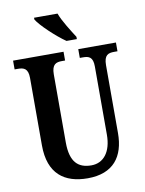

<svg xmlns="http://www.w3.org/2000/svg" viewBox="-100 -1000 813 1079"><g transform="rotate(-10 306.5 -460.5)"><path d="M328 -771H387V-784C363 -822 321 -886 305 -931H171V-921C191 -886 275 -807 328 -771ZM312 10C459 10 523 -77 523 -211V-598C523 -656 547 -664 581 -664H600V-714H385V-664H403C437 -664 460 -656 460 -602V-213C460 -114 414 -58 345 -58C271 -58 225 -96 225 -210V-598C225 -656 250 -664 283 -664H301V-714H13V-664H32C65 -664 90 -656 90 -602V-217C90 -54 180 10 312 10Z"/></g></svg>

Font: Noto Serif Khmer ExtraCondensed
Style: Bold
Weight: 700
Width: 2
Designer: Danh Hong and the Monotype Design Team
Foundry: Monotype Imaging Inc.
Version: Version 2.004